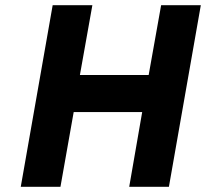

<svg xmlns="http://www.w3.org/2000/svg" viewBox="-20 -720 794 740"><path d="M60 0 183 -700H336L288 -431H553L601 -700H754L631 0H478L528 -288H264L213 0Z"/></svg>

Font: Overpass Black
Style: Italic
Weight: 900
Italic angle: -10°
Designer: Delve Withrington, Dave Bailey, Thomas Jockin
Foundry: Delve Fonts LLC
Version: Version 4.000